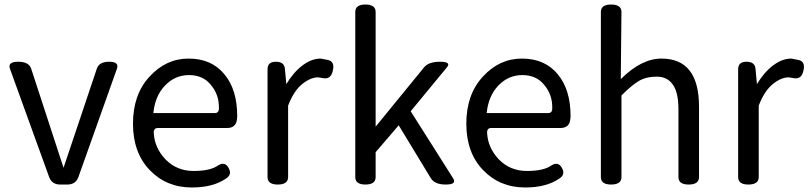

<svg xmlns="http://www.w3.org/2000/svg" viewBox="-20 -816 3580 849"><path d="M246 0Q209 0 197 -34L24 -512Q13 -543 60 -543Q108 -543 118 -512L261 -74L408 -512Q418 -543 463 -543Q508 -543 497 -512L327 -34Q315 0 278 0Z M828 13Q716 13 642 -64Q568 -141 568 -269Q568 -398 641 -477Q714 -557 814 -557Q915 -557 972 -488Q1029 -420 1029 -302L1028 -291Q1025 -250 984 -250H678Q659 -250 660 -228Q663 -163 712 -111Q762 -60 836 -60Q911 -60 945 -85Q975 -103 991 -73Q1008 -43 977 -25Q921 13 828 13ZM658 -316H930Q949 -316 948 -339Q949 -397 913 -440Q878 -484 816 -484Q754 -484 710 -438Q666 -393 658 -316Z M1208 0Q1163 0 1163 -33V-510Q1163 -543 1200 -543Q1238 -543 1240 -510L1246 -444Q1278 -497 1318 -527Q1358 -557 1398 -557L1429 -551Q1461 -545 1452 -505Q1444 -465 1411 -470L1387 -474Q1353 -474 1316 -444Q1279 -414 1254 -349V-33Q1254 0 1208 0Z M1551 -33V-763Q1551 -796 1596 -796Q1641 -796 1641 -763V-256L1855 -518Q1875 -543 1926 -543Q1977 -543 1956 -518L1796 -324L1984 -27Q2001 0 1951 0Q1902 0 1885 -28L1743 -262L1641 -143V-33Q1641 0 1596 0Q1551 0 1551 -33Z M2302 13Q2190 13 2116 -64Q2042 -141 2042 -269Q2042 -398 2115 -477Q2188 -557 2288 -557Q2389 -557 2446 -488Q2503 -420 2503 -302L2502 -291Q2499 -250 2458 -250H2152Q2133 -250 2134 -228Q2137 -163 2186 -111Q2236 -60 2310 -60Q2385 -60 2419 -85Q2449 -103 2465 -73Q2482 -43 2451 -25Q2395 13 2302 13ZM2132 -316H2404Q2423 -316 2422 -339Q2423 -397 2387 -440Q2352 -484 2290 -484Q2228 -484 2184 -438Q2140 -393 2132 -316Z M2682 0Q2637 0 2637 -33V-763Q2637 -796 2682 -796Q2728 -796 2728 -763L2725 -466Q2816 -557 2905 -557Q3071 -557 3071 -344V-33Q3071 0 3025 0Q2980 0 2980 -33V-332Q2980 -408 2955 -442Q2931 -477 2884 -477Q2837 -477 2805 -458Q2773 -439 2728 -394V-33Q2728 0 2682 0Z M3289 0Q3244 0 3244 -33V-510Q3244 -543 3281 -543Q3319 -543 3321 -510L3327 -444Q3359 -497 3399 -527Q3439 -557 3479 -557L3510 -551Q3542 -545 3533 -505Q3525 -465 3492 -470L3468 -474Q3434 -474 3397 -444Q3360 -414 3335 -349V-33Q3335 0 3289 0Z"/></svg>

Font: Swei Gothic CJK TC Regular
Style: Regular
Weight: 400
Version: Version 2.129